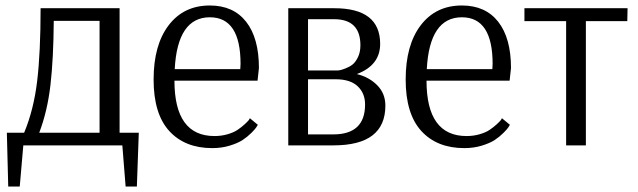

<svg xmlns="http://www.w3.org/2000/svg" viewBox="-20 -530 2325 700"><path d="M176 -454Q175 -316 164 -220.5Q153 -125 123 -46H343V-454ZM486 -46 479 150H438L426 0H65L52 150H10L5 -46H68Q103 -130 115.5 -234.5Q128 -339 128 -500H416V-46Z M745 -467Q627 -467 617 -278H856Q857 -288 857 -297Q857 -467 745 -467ZM891 -99 920 -75Q918 -72 914.5 -66Q911 -60 896.5 -45.5Q882 -31 864.5 -19.5Q847 -8 817.5 1Q788 10 754 10Q654 10 597 -52.5Q540 -115 540 -240Q540 -366 595 -438Q650 -510 745 -510Q831 -510 877.5 -450.5Q924 -391 924 -282L919 -236H616Q616 -34 762 -34Q787 -34 809.5 -40.5Q832 -47 846 -56.5Q860 -66 871 -76Q882 -86 887 -92Z M1103 -273H1210Q1213 -273 1219 -274Q1225 -275 1239.5 -280.5Q1254 -286 1265 -294.5Q1276 -303 1285 -321.5Q1294 -340 1294 -365Q1294 -460 1198 -460H1103ZM1204 -241H1103V-40H1195Q1311 -40 1311 -149Q1311 -190 1284 -215.5Q1257 -241 1204 -241ZM1196 0H1031V-500H1199Q1366 -500 1366 -370Q1366 -292 1281 -260Q1326 -249 1355.5 -219Q1385 -189 1385 -145Q1385 0 1196 0Z M1664 -467Q1546 -467 1536 -278H1775Q1776 -288 1776 -297Q1776 -467 1664 -467ZM1810 -99 1839 -75Q1837 -72 1833.5 -66Q1830 -60 1815.5 -45.5Q1801 -31 1783.5 -19.5Q1766 -8 1736.5 1Q1707 10 1673 10Q1573 10 1516 -52.5Q1459 -115 1459 -240Q1459 -366 1514 -438Q1569 -510 1664 -510Q1750 -510 1796.5 -450.5Q1843 -391 1843 -282L1838 -236H1535Q1535 -34 1681 -34Q1706 -34 1728.5 -40.5Q1751 -47 1765 -56.5Q1779 -66 1790 -76Q1801 -86 1806 -92Z M2267 -453H2116V0H2044V-453H1892V-500H2268Z"/></svg>

Font: Arsenal
Style: Regular
Weight: 400
Designer: Andrij Shevchenko
Foundry: Stairsfor.com
Version: Version 1.000